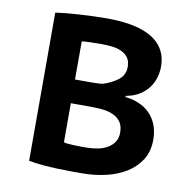

<svg xmlns="http://www.w3.org/2000/svg" viewBox="-77 -747 821 833"><g transform="rotate(10 333.5 -330.5)"><path d="M102.5 0ZM595.2 -505.9Q595.2 -481.4 588.1 -457.3Q581.1 -433.1 565.7 -412.4Q550.3 -391.6 525.9 -376.2Q501.5 -360.8 466.3 -354.5V-349.1Q497.6 -346.2 525.1 -334.7Q552.7 -323.2 573.2 -303Q593.8 -282.7 605.5 -253.7Q617.2 -224.6 617.2 -186Q616.7 -134.3 592.8 -97.4Q568.8 -60.5 529.8 -36.9Q490.7 -13.2 440.9 -2Q391.1 9.3 338.9 9.3Q321.8 9.3 292.7 9.3Q263.7 9.3 230.5 8.1Q197.3 6.8 163.3 3.9Q129.4 1 102.5 -4.4V-657.2Q122.6 -660.2 149.2 -662.8Q175.8 -665.5 205.8 -667.2Q235.8 -668.9 267.6 -670.2Q299.3 -671.4 329.6 -671.4Q362.3 -671.4 394.5 -668.5Q426.8 -665.5 456.3 -658.2Q485.8 -650.9 511.2 -638.7Q536.6 -626.5 555.2 -608.2Q573.7 -589.8 584.5 -564.5Q595.2 -539.1 595.2 -505.9ZM337.4 -104Q363.8 -104 387.7 -108.9Q411.6 -113.8 429.9 -124.5Q448.2 -135.3 459.2 -152.1Q470.2 -168.9 470.2 -192.9Q470.2 -223.1 457 -241Q443.8 -258.8 422.6 -267.8Q401.4 -276.9 375.2 -279.3Q349.1 -281.7 322.8 -281.7H237.3V-109.9Q242.2 -107.4 254.4 -106.4Q266.6 -105.5 281.7 -104.7Q296.9 -104 312 -104Q327.1 -104 337.4 -104ZM292.5 -386.2Q299.8 -386.2 308.6 -386.2Q317.4 -386.2 326.4 -386.5Q335.4 -386.7 343.8 -387.2Q352.1 -387.7 358.9 -388.7Q398.9 -401.4 425.8 -422.4Q453.1 -443.8 453.1 -480Q453.1 -504.9 441.9 -520Q430.7 -535.2 412.6 -543.7Q394.5 -552.2 371.8 -554.9Q349.1 -557.6 326.2 -557.6Q299.3 -557.6 274.9 -556.9Q250.5 -556.2 237.3 -554.2V-386.2Z"/></g></svg>

Font: PT Astra Sans
Style: Bold
Weight: 700
Designer: A.Korolkova, I. Chaeva
Foundry: ParaType Ltd
Version: Version 1.001; ttfautohint (v1.6)